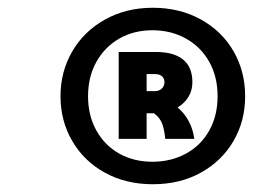

<svg xmlns="http://www.w3.org/2000/svg" viewBox="-20 -762 690 495"><path d="M286 -628H382Q428 -628 452 -608.5Q476 -589 476 -550Q476 -529 466 -512.5Q456 -496 438 -485Q474 -454 481 -404H406Q404 -426 398.5 -442Q393 -458 377 -470H358V-404H286ZM374 -742Q443 -742 497.5 -712Q552 -682 582 -630Q612 -578 612 -514Q612 -450 582 -398.5Q552 -347 498 -317Q444 -287 374 -287Q305 -287 251 -316.5Q197 -346 166.5 -398Q136 -450 136 -514Q136 -577 166 -629Q196 -681 250.5 -711.5Q305 -742 374 -742ZM373 -345Q421 -345 459.5 -366Q498 -387 519.5 -425.5Q541 -464 541 -514Q541 -564 519.5 -602.5Q498 -641 459.5 -662.5Q421 -684 373 -684Q325 -684 287.5 -662.5Q250 -641 228.5 -602.5Q207 -564 207 -514Q207 -464 228.5 -425.5Q250 -387 287.5 -366Q325 -345 373 -345ZM379 -527Q390 -527 397 -533.5Q404 -540 404 -550Q404 -560 397.5 -565.5Q391 -571 380 -571H358V-527Z"/></svg>

Font: Azeret Mono ExtraBold
Style: Italic
Weight: 800
Italic angle: -12°
Designer: Martin Vácha
Foundry: Displaay
Version: Version 1.000; Glyphs 3.0.3, build 3074